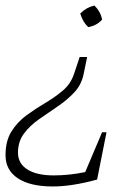

<svg xmlns="http://www.w3.org/2000/svg" viewBox="-51 -501 483 694"><path d="M268 -403Q249 -420 239 -452Q260 -474 290 -481Q313 -459 318 -430Q298 -408 268 -403ZM140 173Q58 173 13.5 143.5Q-31 114 -31 60Q-31 8 -9.5 -26Q12 -60 44.5 -84Q77 -108 112 -128.5Q147 -149 176 -173.5Q205 -198 217 -235L237 -295H264L251 -232Q243 -194 217 -166.5Q191 -139 157 -116Q123 -93 90 -70Q57 -47 35.5 -18Q14 11 14 51Q14 90 48 111.5Q82 133 143 133Q199 133 257 121L318 -23H334L300 148Q209 173 140 173Z"/></svg>

Font: Piazzolla ExtraLight
Style: Italic
Weight: 200
Italic angle: -11.3°
Designer: Juan Pablo del Peral
Foundry: Huerta Tipografica
Version: Version 1.330